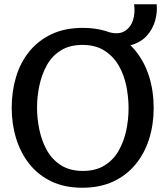

<svg xmlns="http://www.w3.org/2000/svg" viewBox="-20 -871 777 902"><path d="M367 11Q284 11 222 -18.5Q160 -48 118.5 -100Q77 -152 56 -220Q35 -288 35 -365Q35 -442 55.5 -510Q76 -578 118 -629.5Q160 -681 222.5 -710.5Q285 -740 368 -740Q451 -740 514 -711Q577 -682 618.5 -630Q660 -578 681 -510Q702 -442 702 -364Q702 -286 680.5 -218Q659 -150 616.5 -98.5Q574 -47 511.5 -18Q449 11 367 11ZM369 -68Q430 -68 471.5 -94Q513 -120 537.5 -163Q562 -206 573 -258Q584 -310 584 -362Q584 -414 573.5 -466.5Q563 -519 538 -562.5Q513 -606 471 -633Q429 -660 368 -660Q307 -660 265.5 -634Q224 -608 200 -564.5Q176 -521 165 -469Q154 -417 154 -366Q154 -314 165 -261.5Q176 -209 200 -165.5Q224 -122 266 -95Q308 -68 369 -68ZM485 -722Q533 -707 562.5 -723Q592 -739 604 -774Q616 -809 610 -851H716Q720 -814 709 -774.5Q698 -735 670.5 -704Q643 -673 597.5 -659.5Q552 -646 485 -659Z"/></svg>

Font: Rosario Light SemiBold
Style: Regular
Weight: 600
Version: Version 1.101; ttfautohint (v1.8.1.43-b0c9)